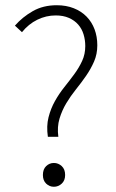

<svg xmlns="http://www.w3.org/2000/svg" viewBox="-20 -702 442 734"><path d="M163 -179Q157 -220 165.5 -253.5Q174 -287 190 -315.5Q206 -344 226 -369Q246 -394 264 -418.5Q282 -443 294 -469Q306 -495 306 -526Q306 -549 299.5 -570.5Q293 -592 279 -608Q265 -624 243.5 -633.5Q222 -643 193 -643Q156 -643 122.5 -626.5Q89 -610 64 -579L37 -604Q66 -637 105.5 -659.5Q145 -682 197 -682Q233 -682 262 -670.5Q291 -659 311 -638.5Q331 -618 341.5 -590Q352 -562 352 -529Q352 -495 339.5 -466.5Q327 -438 309 -412Q291 -386 270.5 -360.5Q250 -335 233.5 -307.5Q217 -280 207.5 -248.5Q198 -217 203 -179ZM186 12Q169 12 156.5 0Q144 -12 144 -33Q144 -55 156.5 -67Q169 -79 186 -79Q203 -79 216 -67Q229 -55 229 -33Q229 -12 216 0Q203 12 186 12Z"/></svg>

Font: CV Source Sans Light
Style: Regular
Weight: 300
Designer: Paul D. Hunt
Foundry: Adobe Systems Incorporated
Version: Version 3.001